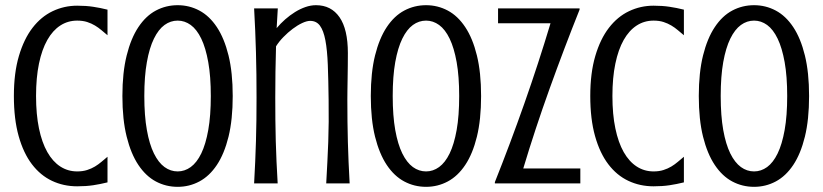

<svg xmlns="http://www.w3.org/2000/svg" viewBox="-20 -703 3155 736"><path d="M118.2 -335Q118.2 -264.6 129.4 -210.7Q140.6 -156.7 161.4 -120.1Q182.1 -83.5 211.2 -64.7Q240.2 -45.9 275.9 -45.9Q297.4 -45.9 314 -51.3Q330.6 -56.6 344 -64.7Q357.4 -72.8 369.1 -82.8Q380.9 -92.8 392.1 -102.1V-3.9Q364.7 2.9 337.2 7.1Q309.6 11.2 275.9 11.2Q223.6 11.2 179.2 -9.8Q134.8 -30.8 102.3 -73.5Q69.8 -116.2 51.5 -181.4Q33.2 -246.6 33.2 -335Q33.2 -423.3 52.5 -488.5Q71.8 -553.7 104.7 -596.4Q137.7 -639.2 181.9 -660.2Q226.1 -681.2 275.9 -681.2Q309.6 -681.2 337.2 -677Q364.7 -672.9 392.1 -666V-567.9Q380.9 -577.1 369.1 -587.2Q357.4 -597.2 344 -605.2Q330.6 -613.3 314 -618.7Q297.4 -624 275.9 -624Q240.2 -624 211.2 -605.2Q182.1 -586.4 161.4 -549.8Q140.6 -513.2 129.4 -459.2Q118.2 -405.3 118.2 -335Z M872.1 -335Q872.1 -244.6 856 -179Q839.8 -113.3 811.3 -70.6Q782.7 -27.8 744.1 -7.3Q705.6 13.2 661.1 13.2Q616.2 13.2 577.6 -7.3Q539.1 -27.8 510.5 -70.6Q481.9 -113.3 465.6 -179Q449.2 -244.6 449.2 -335Q449.2 -424.8 465.6 -490.5Q481.9 -556.2 510.5 -599.1Q539.1 -642.1 577.6 -662.6Q616.2 -683.1 661.1 -683.1Q705.6 -683.1 744.1 -662.6Q782.7 -642.1 811.3 -599.1Q839.8 -556.2 856 -490.5Q872.1 -424.8 872.1 -335ZM788.1 -335Q788.1 -410.2 778.3 -464.8Q768.6 -519.5 751.5 -554.9Q734.4 -590.3 711.2 -607.2Q688 -624 661.1 -624Q633.8 -624 610.6 -607.2Q587.4 -590.3 570.1 -554.9Q552.7 -519.5 543 -464.8Q533.2 -410.2 533.2 -335Q533.2 -259.3 543 -204.6Q552.7 -149.9 570.1 -114.7Q587.4 -79.6 610.6 -62.7Q633.8 -45.9 661.1 -45.9Q688 -45.9 711.2 -62.7Q734.4 -79.6 751.5 -114.7Q768.6 -149.9 778.3 -204.6Q788.1 -259.3 788.1 -335Z M1239.7 -321.3Q1238.8 -397.5 1236.6 -454.3Q1234.4 -511.2 1227.3 -548.6Q1220.2 -585.9 1206.5 -604.5Q1192.9 -623 1168.9 -623Q1156.2 -623 1138.4 -614.7Q1120.6 -606.4 1102.1 -592.5Q1083.5 -578.6 1066.4 -561Q1049.3 -543.5 1038.1 -525.4Q1035.2 -428.7 1035.2 -329.6Q1035.2 -284.2 1035.6 -243.2Q1036.1 -202.1 1037.1 -162.6Q1038.1 -123 1040 -83.3Q1042 -43.5 1044.4 0H954.1Q956.5 -43.5 958.3 -83.3Q960 -123 961.2 -162.6Q962.4 -202.1 962.9 -243.2Q963.4 -284.2 963.4 -329.6Q963.4 -375 962.9 -417.7Q962.4 -460.4 961.2 -502.2Q960 -543.9 958.3 -585.7Q956.5 -627.4 954.1 -670.9H1044.9L1040.5 -595.2Q1055.2 -612.8 1073.2 -628.7Q1091.3 -644.5 1110.8 -656.7Q1130.4 -668.9 1150.9 -676Q1171.4 -683.1 1191.4 -683.1Q1249.5 -683.1 1281.5 -637Q1313.5 -590.8 1313.5 -499.5Q1313.5 -477.1 1313.2 -451.4Q1313 -425.8 1312.5 -401.1Q1312 -376.5 1311.8 -355.5Q1311.5 -334.5 1311.5 -321.3Q1311.5 -275.9 1312 -236.3Q1312.5 -196.8 1313.5 -158.7Q1314.5 -120.6 1316.2 -82Q1317.9 -43.5 1320.3 0H1230.5Q1232.9 -43.5 1234.9 -82Q1236.8 -120.6 1238.3 -158.7Q1239.7 -196.8 1240 -236.3Q1240.2 -275.9 1239.7 -321.3Z M1824.2 -335Q1824.2 -244.6 1808.1 -179Q1792 -113.3 1763.4 -70.6Q1734.9 -27.8 1696.3 -7.3Q1657.7 13.2 1613.3 13.2Q1568.4 13.2 1529.8 -7.3Q1491.2 -27.8 1462.6 -70.6Q1434.1 -113.3 1417.7 -179Q1401.4 -244.6 1401.4 -335Q1401.4 -424.8 1417.7 -490.5Q1434.1 -556.2 1462.6 -599.1Q1491.2 -642.1 1529.8 -662.6Q1568.4 -683.1 1613.3 -683.1Q1657.7 -683.1 1696.3 -662.6Q1734.9 -642.1 1763.4 -599.1Q1792 -556.2 1808.1 -490.5Q1824.2 -424.8 1824.2 -335ZM1740.2 -335Q1740.2 -410.2 1730.5 -464.8Q1720.7 -519.5 1703.6 -554.9Q1686.5 -590.3 1663.3 -607.2Q1640.1 -624 1613.3 -624Q1585.9 -624 1562.7 -607.2Q1539.6 -590.3 1522.2 -554.9Q1504.9 -519.5 1495.1 -464.8Q1485.4 -410.2 1485.4 -335Q1485.4 -259.3 1495.1 -204.6Q1504.9 -149.9 1522.2 -114.7Q1539.6 -79.6 1562.7 -62.7Q1585.9 -45.9 1613.3 -45.9Q1640.1 -45.9 1663.3 -62.7Q1686.5 -79.6 1703.6 -114.7Q1720.7 -149.9 1730.5 -204.6Q1740.2 -259.3 1740.2 -335Z M1877 0V-4.9Q1936 -152.8 1990.5 -307.6Q2044.9 -462.4 2090.3 -613.8H1889.2V-670.9H2201.7V-666Q2142.6 -518.1 2086.9 -363.3Q2031.2 -208.5 1985.8 -57.1H2204.6V0Z M2327.6 -335Q2327.6 -264.6 2338.9 -210.7Q2350.1 -156.7 2370.8 -120.1Q2391.6 -83.5 2420.7 -64.7Q2449.7 -45.9 2485.4 -45.9Q2506.8 -45.9 2523.4 -51.3Q2540 -56.6 2553.5 -64.7Q2566.9 -72.8 2578.6 -82.8Q2590.3 -92.8 2601.6 -102.1V-3.9Q2574.2 2.9 2546.6 7.1Q2519 11.2 2485.4 11.2Q2433.1 11.2 2388.7 -9.8Q2344.2 -30.8 2311.8 -73.5Q2279.3 -116.2 2261 -181.4Q2242.7 -246.6 2242.7 -335Q2242.7 -423.3 2262 -488.5Q2281.2 -553.7 2314.2 -596.4Q2347.2 -639.2 2391.4 -660.2Q2435.5 -681.2 2485.4 -681.2Q2519 -681.2 2546.6 -677Q2574.2 -672.9 2601.6 -666V-567.9Q2590.3 -577.1 2578.6 -587.2Q2566.9 -597.2 2553.5 -605.2Q2540 -613.3 2523.4 -618.7Q2506.8 -624 2485.4 -624Q2449.7 -624 2420.7 -605.2Q2391.6 -586.4 2370.8 -549.8Q2350.1 -513.2 2338.9 -459.2Q2327.6 -405.3 2327.6 -335Z M3081.5 -335Q3081.5 -244.6 3065.4 -179Q3049.3 -113.3 3020.8 -70.6Q2992.2 -27.8 2953.6 -7.3Q2915 13.2 2870.6 13.2Q2825.7 13.2 2787.1 -7.3Q2748.5 -27.8 2720 -70.6Q2691.4 -113.3 2675 -179Q2658.7 -244.6 2658.7 -335Q2658.7 -424.8 2675 -490.5Q2691.4 -556.2 2720 -599.1Q2748.5 -642.1 2787.1 -662.6Q2825.7 -683.1 2870.6 -683.1Q2915 -683.1 2953.6 -662.6Q2992.2 -642.1 3020.8 -599.1Q3049.3 -556.2 3065.4 -490.5Q3081.5 -424.8 3081.5 -335ZM2997.6 -335Q2997.6 -410.2 2987.8 -464.8Q2978 -519.5 2960.9 -554.9Q2943.8 -590.3 2920.7 -607.2Q2897.5 -624 2870.6 -624Q2843.3 -624 2820.1 -607.2Q2796.9 -590.3 2779.5 -554.9Q2762.2 -519.5 2752.4 -464.8Q2742.7 -410.2 2742.7 -335Q2742.7 -259.3 2752.4 -204.6Q2762.2 -149.9 2779.5 -114.7Q2796.9 -79.6 2820.1 -62.7Q2843.3 -45.9 2870.6 -45.9Q2897.5 -45.9 2920.7 -62.7Q2943.8 -79.6 2960.9 -114.7Q2978 -149.9 2987.8 -204.6Q2997.6 -259.3 2997.6 -335Z"/></svg>

Font: Crushed
Style: Regular
Weight: 400
Width: 3
Designer: Astigmatic (AOETI)
Foundry: Astigmatic (AOETI)
Version: Version 001.001